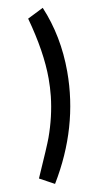

<svg xmlns="http://www.w3.org/2000/svg" viewBox="-102 -831 518 1018"><g transform="rotate(-10 157.5 -322.5)"><path d="M29.3 99.6Q101.6 -63.5 116.2 -103.5Q155.3 -211.9 167 -319.3Q171.9 -366.2 171.9 -413.1Q171.9 -556.6 120.1 -745.1L206.1 -788.1Q275.4 -624 275.4 -432.6Q275.4 -132.8 108.4 142.6Z"/></g></svg>

Font: Puritan
Style: BoldItalic
Weight: 700
Version: 2.1